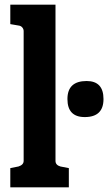

<svg xmlns="http://www.w3.org/2000/svg" viewBox="-20 -800 462 820"><path d="M24 -82 59 -89Q81 -96 81 -113V-667Q81 -676 75 -683Q69 -690 59 -691L24 -697V-780H217V-113Q217 -95 238 -89L274 -82V0H24ZM268 -377Q268 -454 350 -454Q422 -454 422 -377Q422 -300 342 -300Q268 -300 268 -377Z"/></svg>

Font: Enriqueta
Style: Bold
Weight: 700
Designer: Viviana Monsalve, Gustavo Ibarra
Foundry: 72Puntos
Version: Version 2.000